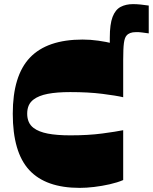

<svg xmlns="http://www.w3.org/2000/svg" viewBox="-20 -902 742 932"><path d="M578 -28Q550 -16 512.5 -7.5Q475 1 437 5.5Q399 10 367 10Q202 10 122 -76.5Q42 -163 42 -350Q42 -535 125.5 -622.5Q209 -710 381 -710Q419 -710 457.5 -704.5Q496 -699 528 -691Q560 -683 578 -677V-430Q544 -438 476.5 -446.5Q409 -455 321 -455Q256 -455 212 -446.5Q168 -438 143 -419Q127 -407 119.5 -390Q112 -373 112 -350Q112 -328 119.5 -310.5Q127 -293 143 -281Q168 -262 212 -253.5Q256 -245 321 -245Q409 -245 476.5 -254Q544 -263 578 -270ZM578 -611 513 -629Q513 -649 513 -670Q513 -691 513 -719Q513 -785 526.5 -820Q540 -855 565.5 -868.5Q591 -882 626 -882Q643 -882 662.5 -880Q682 -878 702 -875V-740Q679 -743 668.5 -744.5Q658 -746 653 -746Q648 -746 639 -746Q608 -746 594 -729Q585 -719 581.5 -693Q578 -667 578 -611Z"/></svg>

Font: Ojuju ExtraBold
Style: Regular
Weight: 800
Designer: Chisaokwu Joboson, Mirko Velimirovic
Foundry: Udi Foundry
Version: Version 1.000